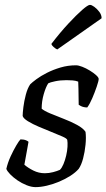

<svg xmlns="http://www.w3.org/2000/svg" viewBox="-20 -768 437 788"><path d="M126 0Q109 0 89 -8Q69 -16 51.5 -28Q34 -40 21.5 -53Q9 -66 6 -75Q12 -101 23.5 -126Q35 -151 46.5 -170.5Q58 -190 64 -196Q71 -196 77 -195Q83 -194 88.5 -191.5Q94 -189 97 -186Q94 -169 89.5 -144Q85 -119 80 -92Q95 -79 117 -68Q139 -57 164 -57Q181 -57 198 -61.5Q215 -66 226 -71Q234 -79 240.5 -94.5Q247 -110 251.5 -129Q256 -148 257 -165.5Q258 -183 256 -194Q254 -200 235.5 -208Q217 -216 191 -226.5Q165 -237 139 -248Q113 -259 94.5 -270.5Q76 -282 73 -292Q73 -304 76 -328.5Q79 -353 86 -379.5Q93 -406 104 -422Q112 -430 129.5 -443Q147 -456 172.5 -469Q198 -482 228.5 -491Q259 -500 292 -500Q302 -500 317.5 -494Q333 -488 348.5 -478.5Q364 -469 374.5 -459.5Q385 -450 385 -444Q385 -436 377 -412.5Q369 -389 358.5 -364.5Q348 -340 338 -327Q331 -327 324 -328.5Q317 -330 311.5 -333Q306 -336 303 -338Q303 -351 302.5 -368.5Q302 -386 302 -403.5Q302 -421 301 -433Q291 -437 278 -438Q265 -439 253 -439Q228 -439 206.5 -434.5Q185 -430 178 -426Q168 -411 159.5 -381.5Q151 -352 151 -322Q161 -313 186 -302.5Q211 -292 241 -280.5Q271 -269 296 -255.5Q321 -242 331 -227Q334 -204 331 -174Q328 -144 321 -117.5Q314 -91 303 -75Q290 -60 269 -46.5Q248 -33 223 -22.5Q198 -12 172.5 -6Q147 0 126 0ZM215 -565Q208 -568 200 -575Q192 -582 191 -588Q227 -635 260.5 -671Q294 -707 317.5 -727.5Q341 -748 349 -748Q356 -748 367 -740Q378 -732 387.5 -719.5Q397 -707 397 -693Z"/></svg>

Font: Texturina Medium 12pt Light
Style: Italic
Weight: 300
Italic angle: -11°
Version: Version 1.002